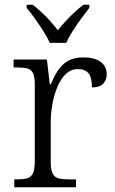

<svg xmlns="http://www.w3.org/2000/svg" viewBox="-20 -786 483 806"><path d="M40 0V-33H51Q77 -33 93.5 -37.5Q110 -42 118 -58Q126 -74 126 -107V-433Q126 -465 118 -480Q110 -495 92.5 -499Q75 -503 46 -503H37V-536H177L189 -432H193Q205 -461 221 -487Q237 -513 263 -529Q289 -545 330 -545Q378 -545 403 -526Q428 -507 428 -474Q428 -451 413.5 -435Q399 -419 366 -419Q366 -461 351.5 -478.5Q337 -496 306 -496Q278 -496 256.5 -475.5Q235 -455 221 -421.5Q207 -388 200 -349Q193 -310 193 -274V-104Q193 -72 201.5 -56.5Q210 -41 226.5 -37Q243 -33 268 -33H299V0ZM189 -606Q179 -629 162 -655.5Q145 -682 126.5 -708Q108 -734 92 -753V-766H118Q139 -749 157.5 -731.5Q176 -714 192 -696Q208 -678 223 -659Q238 -678 254.5 -696Q271 -714 289.5 -731.5Q308 -749 330 -766H355V-753Q340 -734 321 -708Q302 -682 285 -655.5Q268 -629 258 -606Z"/></svg>

Font: Noto Rashi Hebrew Light
Style: Regular
Weight: 300
Version: Version 1.006